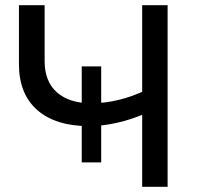

<svg xmlns="http://www.w3.org/2000/svg" viewBox="-20 -720 776 740"><path d="M295 -94V-464H370V-94ZM544 -284Q486 -259 430 -246.5Q374 -234 322 -234Q194 -234 123.5 -296Q53 -358 53 -473V-700H152V-484Q152 -406 199.5 -364Q247 -322 333 -322Q384 -322 437.5 -335Q491 -348 543 -373ZM528 0V-700H626V0Z"/></svg>

Font: MOST Montserrat Medium
Style: Regular
Weight: 500
Designer: Julieta Ulanovsky
Foundry: Julieta Ulanovsky
Version: Version 8.000;March 11, 2024;FontCreator 15.0.0.2926 64-bit